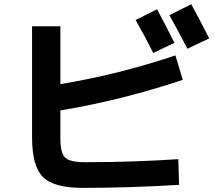

<svg xmlns="http://www.w3.org/2000/svg" viewBox="-20 -870 1040 927"><path d="M822.3 -663.1 719.7 -614.3Q680.7 -693.4 634.8 -773.4L738.3 -825.2Q773.4 -760.7 822.3 -663.1ZM990.2 -684.6 884.8 -634.8Q839.8 -721.7 797.9 -796.9L903.3 -849.6Q939.5 -784.2 990.2 -684.6ZM134.8 -743.2H271.5V-463.9Q550.8 -509.8 827.1 -602.5L862.3 -484.4Q562.5 -384.8 271.5 -336.9V-203.1Q271.5 -131.8 294.4 -109.4Q317.4 -86.9 387.7 -86.9Q624 -86.9 840.8 -101.6L844.7 22.5Q601.6 37.1 377.9 37.1Q240.2 37.1 187.5 -15.1Q134.8 -67.4 134.8 -207Z"/></svg>

Font: Mgen+ 1c bold
Style: Bold
Weight: 700
Designer: [Source Han Sans]
Ryoko NISHIZUKA  (kana & ideographs); Paul D. Hunt (Latin, Greek & Cyrillic); Wenlong ZHANG  (bopomofo
Version: Version 1.059.20150602